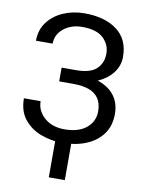

<svg xmlns="http://www.w3.org/2000/svg" viewBox="-100 -789 793 1067"><g transform="rotate(10 297.0 -255.0)"><path d="M300.3 -341.3H215.8V-401.4H296.9Q377.4 -401.4 412.4 -434.6Q447.3 -467.8 447.3 -520.5Q447.3 -571.3 409.7 -607.7Q372.1 -644 290 -644Q228.5 -644 186 -610.1Q143.6 -576.2 143.6 -523.9H49.3Q49.3 -585 82.3 -628.9Q115.2 -672.9 169.9 -696.8Q224.6 -720.7 290 -720.7Q404.8 -720.7 473.1 -669.4Q541.5 -618.2 541.5 -519Q541.5 -470.2 511.5 -429.9Q481.4 -389.6 427.2 -365.5Q373 -341.3 300.3 -341.3ZM215.8 -382.8H300.3Q380.4 -382.8 436.8 -361.3Q493.2 -339.8 522.7 -298.8Q552.2 -257.8 552.2 -198.2Q552.2 -131.8 518.6 -85.4Q484.9 -39.1 425.5 -14.6Q366.2 9.8 290 9.8Q228.5 9.8 170.9 -11.7Q113.3 -33.2 76.2 -78.9Q39.1 -124.5 39.1 -197.3H133.3Q133.3 -143.6 176.5 -105Q219.7 -66.4 290 -66.4Q370.1 -66.4 414.1 -103.3Q458 -140.1 458 -196.3Q458 -240.2 439.7 -268.3Q421.4 -296.4 385.5 -310.1Q349.6 -323.7 296.9 -323.7H215.8ZM341.8 -39.1V211.4H251.5V-39.1Z"/></g></svg>

Font: RobotoDEMO
Style: Regular
Weight: 400
Designer: Christian Robertson
Foundry: Google
Version: Version 2.136